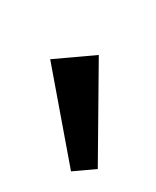

<svg xmlns="http://www.w3.org/2000/svg" viewBox="-37 -995 355 436"><g transform="rotate(-5 140.0 -777.0)"><path d="M195.3 -865.7 170.4 -607.9H109.4L84.5 -865.7ZM225.6 -592.3ZM225.6 -961.9Z"/></g></svg>

Font: Noto Sans Telugu UI
Style: Regular
Weight: 400
Designer: Monotype Design Team
Foundry: Monotype Imaging Inc.
Version: Version 1.05